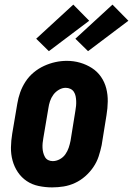

<svg xmlns="http://www.w3.org/2000/svg" viewBox="-20 -805 577 833"><path d="M206 8Q177 8 148 2Q119 -4 96 -19.5Q73 -35 57.5 -58Q42 -81 34.5 -108.5Q27 -136 27.5 -165.5Q28 -195 33 -225L55 -355Q59 -380 67.5 -404Q76 -428 90.5 -450.5Q105 -473 126 -490.5Q147 -508 171 -519Q195 -530 220 -535.5Q245 -541 270 -541Q300 -541 327.5 -533Q355 -525 378.5 -510Q402 -495 418 -472Q434 -449 441 -421.5Q448 -394 447.5 -364.5Q447 -335 442 -305L421 -175Q416 -151 408 -126.5Q400 -102 385 -80Q370 -58 349.5 -40Q329 -22 305 -11Q281 0 256 4Q231 8 206 8ZM209 -106Q224 -106 239 -114Q254 -122 263.5 -135.5Q273 -149 278 -164Q283 -179 286 -194L307 -324Q309 -335 310 -346Q311 -357 310.5 -367.5Q310 -378 308 -388Q306 -398 300.5 -406.5Q295 -415 285.5 -419.5Q276 -424 265 -424Q250 -424 235.5 -415.5Q221 -407 211.5 -394Q202 -381 197 -366Q192 -351 190 -336L168 -206Q166 -195 165 -184.5Q164 -174 164.5 -163.5Q165 -153 167.5 -143Q170 -133 175 -124Q180 -115 189 -110.5Q198 -106 209 -106ZM362 -583 307 -637 468 -785 537 -715ZM192 -583 137 -637 298 -785 367 -715Z"/></svg>

Font: Iosevka Slab Heavy
Style: Italic
Weight: 900
Italic angle: -9°
Monospace: yes
Designer: Belleve Invis
Foundry: Belleve Invis
Version: Version 11.1.0; ttfautohint (v1.8.3)